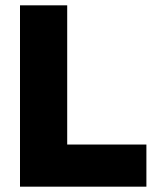

<svg xmlns="http://www.w3.org/2000/svg" viewBox="-20 -700 609 720"><path d="M55 0V-680H232V-158H529V0Z"/></svg>

Font: Teachers ExtraBold
Style: Regular
Weight: 800
Designer: Alfredo Marco Pradil, Chank Diesel
Version: Version 1.001